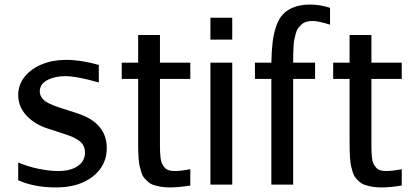

<svg xmlns="http://www.w3.org/2000/svg" viewBox="-20 -802 1777 834"><path d="M443.8 -159.2Q443.8 -83 383.3 -35.4Q322.8 12.2 223.1 12.2Q128.9 12.2 59.1 -19V-96.2Q102.5 -77.6 149.4 -68.4Q196.3 -59.1 232.9 -59.1Q286.6 -59.1 317.9 -80.8Q349.1 -102.5 349.1 -139.2Q349.1 -156.7 341.8 -170.4Q334.5 -184.1 319.8 -193.4Q305.2 -202.6 293.5 -207.8Q281.7 -212.9 262.2 -219.2L186 -244.1Q130.9 -261.7 95 -300Q59.1 -338.4 59.1 -389.2Q59.1 -434.1 87.6 -469.2Q116.2 -504.4 163.3 -523.2Q210.4 -542 267.1 -542Q332 -542 409.2 -520V-443.8Q313 -471.2 264.2 -471.2Q217.3 -471.2 185.1 -453.9Q152.8 -436.5 152.8 -404.8Q152.8 -393.1 158.4 -383.1Q164.1 -373 171.1 -366.5Q178.2 -359.9 191.7 -353.3Q205.1 -346.7 213.6 -343.5Q222.2 -340.3 237.8 -335L314.9 -310.1Q443.8 -268.6 443.8 -159.2Z M674.8 -172.9Q674.8 -153.3 675.3 -142.1Q675.8 -130.9 677.5 -115.7Q679.2 -100.6 683.3 -92Q687.5 -83.5 694.3 -75Q701.2 -66.4 712.4 -62.7Q723.6 -59.1 738.8 -59.1Q764.6 -59.1 806.6 -66.9V3.9Q754.4 12.2 717.8 12.2Q695.8 12.2 678 9Q660.2 5.9 646.5 1.2Q632.8 -3.4 622.6 -12.7Q612.3 -22 605.2 -30.8Q598.1 -39.6 593.5 -54.7Q588.9 -69.8 586.2 -82Q583.5 -94.2 582 -114.7Q580.6 -135.3 580.3 -150.6Q580.1 -166 580.1 -190.9V-459H508.8V-529.8H580.1V-649.9H674.8V-529.8H806.6V-459H674.8Z M988.8 -629.9H894V-725.1H988.8ZM988.8 0H894V-529.8H988.8Z M1158.7 -529.8Q1159.7 -582 1164.3 -619.6Q1168.9 -657.2 1180.2 -689.5Q1191.4 -721.7 1210.2 -741.2Q1229 -760.7 1258.5 -771.5Q1288.1 -782.2 1328.6 -782.2Q1368.7 -782.2 1413.6 -768.1V-694.8Q1361.8 -710.9 1339.4 -710.9Q1323.7 -710.9 1311.3 -707.5Q1298.8 -704.1 1290 -695.8Q1281.2 -687.5 1274.9 -679.2Q1268.6 -670.9 1264.6 -655.8Q1260.7 -640.6 1258.3 -629.2Q1255.9 -617.7 1254.9 -597.9Q1253.9 -578.1 1253.7 -565.4Q1253.4 -552.7 1253.4 -529.8H1348.6V-459H1253.4V0H1158.7V-459H1087.4V-529.8Z M1593.3 -172.9Q1593.3 -153.3 1593.8 -142.1Q1594.2 -130.9 1595.9 -115.7Q1597.7 -100.6 1601.8 -92Q1606 -83.5 1612.8 -75Q1619.6 -66.4 1630.9 -62.7Q1642.1 -59.1 1657.2 -59.1Q1683.1 -59.1 1725.1 -66.9V3.9Q1672.9 12.2 1636.2 12.2Q1614.3 12.2 1596.4 9Q1578.6 5.9 1564.9 1.2Q1551.3 -3.4 1541 -12.7Q1530.8 -22 1523.7 -30.8Q1516.6 -39.6 1512 -54.7Q1507.3 -69.8 1504.6 -82Q1502 -94.2 1500.5 -114.7Q1499 -135.3 1498.8 -150.6Q1498.5 -166 1498.5 -190.9V-459H1427.2V-529.8H1498.5V-649.9H1593.3V-529.8H1725.1V-459H1593.3Z"/></svg>

Font: Aurulent Sans
Style: Regular
Weight: 400
Version: Version 2007.05.04